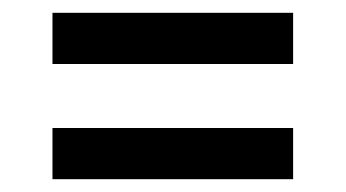

<svg xmlns="http://www.w3.org/2000/svg" viewBox="-20 -490 540 300"><path d="M438 -390H62V-470H438ZM62 -210V-290H438V-210Z"/></svg>

Font: Iosevka Curly Medium
Style: Regular
Weight: 500
Monospace: yes
Designer: Belleve Invis
Foundry: Belleve Invis
Version: Version 22.1.2; ttfautohint (v1.8.4)